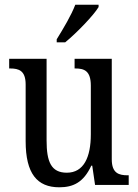

<svg xmlns="http://www.w3.org/2000/svg" viewBox="-20 -786 588 816"><path d="M221 -619V-606H257C307 -647 378 -721 399 -756V-766H300C283 -721 250 -666 221 -619ZM232 10C290 10 335 -10 368 -82H372L384 0H527V-41H523C486 -41 455 -49 455 -109V-536H297V-495H300C337 -495 366 -486 366 -422V-215C366 -118 336 -52 264 -52C197 -52 178 -99 178 -189V-536H19V-495H23C60 -495 89 -486 89 -427V-186C89 -48 138 10 232 10Z"/></svg>

Font: Noto Serif Khmer Condensed
Style: Regular
Weight: 400
Width: 3
Designer: Danh Hong and the Monotype Design Team
Foundry: Monotype Imaging Inc.
Version: Version 2.004